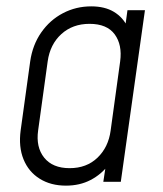

<svg xmlns="http://www.w3.org/2000/svg" viewBox="-20 -572 513 604"><path d="M187.5 12Q139.5 12 104.8 -9.8Q70 -31.5 54 -70.8Q38 -110 45 -162L75 -379Q82.5 -431 109.8 -470Q137 -509 178 -530.5Q219 -552 267 -552Q309.5 -552 338.2 -534.8Q367 -517.5 382 -486L372 -474L381 -540H436L360 0H305L315 -66L322 -54Q299 -23.5 265 -5.8Q231 12 187.5 12ZM199 -43Q252.5 -43 286.8 -76Q321 -109 328 -161L358 -379Q365 -431 340.8 -464Q316.5 -497 261.5 -497Q208.5 -497 173 -464.8Q137.5 -432.5 130 -379L100 -162Q92.5 -109 119 -76Q145.5 -43 199 -43Z"/></svg>

Font: Mohave Light
Style: Italic
Weight: 300
Italic angle: -8°
Designer: Gumpita Rahayu
Foundry: Tokotype
Version: Version 2.003